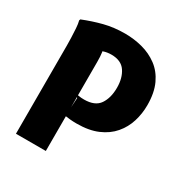

<svg xmlns="http://www.w3.org/2000/svg" viewBox="-181 -706 1036 1080"><g transform="rotate(30 337.0 -165.5)"><path d="M72 232V-341Q72 -361 71 -391Q70 -421 68 -450.5Q66 -480 61 -498L64 -506Q126 -531 188.5 -547Q251 -563 323 -563Q381 -563 436 -548.5Q491 -534 535.5 -501Q580 -468 606 -412.5Q632 -357 632 -276Q632 -221 616 -169.5Q600 -118 565 -77Q530 -36 474 -12Q418 12 338 12Q316 12 294.5 10Q273 8 258.5 5.5Q244 3 245 3L266 -72V232ZM266 -52 270 -113Q259 -127 260.5 -129Q262 -131 274.5 -128.5Q287 -126 307 -126Q378 -126 406.5 -168Q435 -210 435 -276Q435 -339 407 -380.5Q379 -422 315 -422Q287 -422 263 -413.5Q239 -405 234 -398L247 -445Q259 -430 262.5 -406.5Q266 -383 266 -345Z"/></g></svg>

Font: Kufam ExtraBold
Style: Regular
Weight: 800
Designer: Wael Morcos, Artur Schmal
Foundry: Original Type
Version: Version 1.300; ttfautohint (v1.8.3)